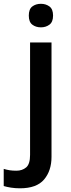

<svg xmlns="http://www.w3.org/2000/svg" viewBox="-79 -768 378 1028"><path d="M75.2 -684.6Q75.2 -719.2 94 -733.4Q112.8 -747.6 140.1 -747.6Q166.5 -747.6 185.8 -733.4Q205.1 -719.2 205.1 -684.6Q205.1 -650.4 185.8 -636Q166.5 -621.6 140.1 -621.6Q112.8 -621.6 94 -636Q75.2 -650.4 75.2 -684.6ZM27.8 240.2Q2.4 240.2 -20.5 236.6Q-43.5 232.9 -59.1 228V136.2Q-43 141.1 -27.1 143.6Q-11.2 146 8.8 146Q40 146 61 128.4Q82 110.8 82 61.5V-540.5H196.8V71.8Q196.8 146 157 193.1Q117.2 240.2 27.8 240.2Z"/></svg>

Font: Open Sans SemiBold
Style: Regular
Weight: 600
Designer: Monotype Design Team
Foundry: Monotype Imaging Inc.
Version: Version 3.003; ttfautohint (v1.8.4)